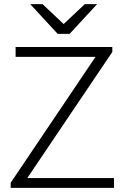

<svg xmlns="http://www.w3.org/2000/svg" viewBox="-20 -915 636 935"><path d="M127 -895 261 -750H319L453 -895H393L290 -798L187 -895ZM32 0H535V-48H113L527 -662V-686H56V-638H445L32 -25Z"/></svg>

Font: Chivo Light
Style: Regular
Weight: 300
Designer: Hector Gatti
Foundry: Omnibus-Type
Version: Version 1.003;PS 001.003;hotconv 1.0.70;makeotf.lib2.5.58329